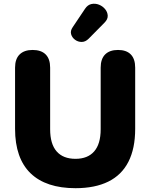

<svg xmlns="http://www.w3.org/2000/svg" viewBox="-20 -976 788 1007"><path d="M376 11Q299 11 240 -8.5Q181 -28 140.5 -67Q100 -106 79.5 -164.5Q59 -223 59 -300V-621Q59 -667 83 -690.5Q107 -714 151 -714Q196 -714 219.5 -690.5Q243 -667 243 -621V-298Q243 -221 277 -182Q311 -143 376 -143Q440 -143 474 -182Q508 -221 508 -298V-621Q508 -667 531.5 -690.5Q555 -714 599 -714Q643 -714 666 -690.5Q689 -667 689 -621V-300Q689 -197 653.5 -127.5Q618 -58 548 -23.5Q478 11 376 11ZM445 -773Q428 -756 408.5 -756Q389 -756 373.5 -767.5Q358 -779 353 -796.5Q348 -814 361 -833L426 -930Q440 -951 460 -955Q480 -959 499 -951.5Q518 -944 531 -928.5Q544 -913 545 -894Q546 -875 528 -857Z"/></svg>

Font: Nunito ExtraLight Black
Style: Regular
Weight: 900
Version: Version 3.602